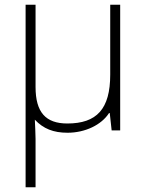

<svg xmlns="http://www.w3.org/2000/svg" viewBox="-20 -550 615 810"><path d="M88 240H130V36C130 15 128 -19 127 -45C163 -7 205 10 265 10C339 10 408 -23 440 -73H443L451 0H487V-530H445V-235C445 -90 388 -29 264 -29C173 -29 130 -76 130 -183V-530H88Z"/></svg>

Font: Kathrein 35 Thin
Style: Regular
Weight: 250
Designer: Lazydogs Typefoundry, based on Open Sans by Ascender Corporation
Foundry: Lazydogs Typefoundry
Version: Version 1.003;PS 001.003;hotconv 1.0.88;makeotf.lib2.5.64775